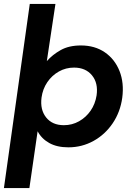

<svg xmlns="http://www.w3.org/2000/svg" viewBox="-39 -740 664 980"><path d="M-19 220 113 -720H244L200 -428Q229 -461 271 -484.5Q313 -508 374 -508Q445 -508 496 -473Q547 -438 571 -377.5Q595 -317 585 -241Q575 -168 536 -110.5Q497 -53 438 -20.5Q379 12 310 12Q252 12 212.5 -10Q173 -32 153 -70L111 220ZM287 -101Q329 -101 364.5 -121Q400 -141 423.5 -175Q447 -209 454 -253Q463 -316 430.5 -355.5Q398 -395 339 -395Q297 -395 261.5 -375Q226 -355 202.5 -320.5Q179 -286 173 -242Q165 -180 196.5 -140.5Q228 -101 287 -101Z"/></svg>

Font: Host Grotesk
Style: Bold Italic
Weight: 700
Italic angle: -8°
Designer: Doğukan Karapınar
Foundry: Element Type
Version: Version 1.003; ttfautohint (v1.8.4.7-5d5b)